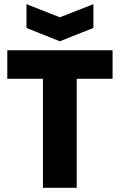

<svg xmlns="http://www.w3.org/2000/svg" viewBox="-20 -901 575 921"><path d="M186 0V-660H348V0ZM15 -523V-660H520V-523ZM107 -881 267 -818 428 -881V-767L267 -703L107 -767Z"/></svg>

Font: Bricolage Grotesque 72pt ExtraBold
Style: Regular
Weight: 800
Designer: Mathieu Triay
Foundry: Atelier Triay
Version: Version 1.001;gftools[0.9.33.dev8+g029e19f]